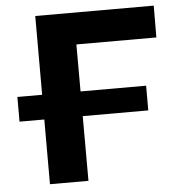

<svg xmlns="http://www.w3.org/2000/svg" viewBox="-51 -748 742 796"><g transform="rotate(-5 320.0 -350.0)"><path d="M21.8 -269.3V-372.1H557.6V-269.3ZM124.9 0V-700H618L617.4 -567.7H247.9L284.5 -604.8L285.1 0Z"/></g></svg>

Font: Montserrat Thin
Style: Regular
Weight: 100
Designer: Julieta Ulanovsky
Foundry: Julieta Ulanovsky
Version: Version 9.000